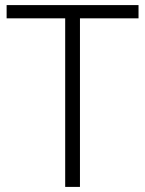

<svg xmlns="http://www.w3.org/2000/svg" viewBox="-20 -734 571 754"><path d="M294 0V-662H524V-714H6V-662H236V0Z"/></svg>

Font: Noto Sans Gujarati UI Light
Style: Regular
Weight: 300
Designer: Jelle Bosma - Monotype Design Team, Universal Thirst
Foundry: Monotype Imaging Inc.
Version: Version 2.106